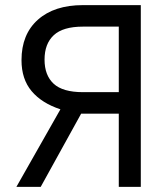

<svg xmlns="http://www.w3.org/2000/svg" viewBox="-20 -730 640 750"><path d="M530 0H444V-286H297L139 0H44L216 -303Q143 -327 103.5 -374Q64 -421 64 -495Q64 -596 128 -653Q192 -710 304 -710H530ZM444 -370V-626H304Q226 -626 190 -592.5Q154 -559 154 -497Q154 -436 189.5 -403Q225 -370 304 -370Z"/></svg>

Font: Geist Mono
Style: Regular
Weight: 400
Monospace: yes
Designer: Basement.studio, Andrés Briganti, Mateo Zaragoza
Foundry: Basement.studio, Vercel, Andrés Briganti, Guido Ferreyra, Mateo Zaragoza
Version: Version 1.500; ttfautohint (v1.8.4.7-5d5b)